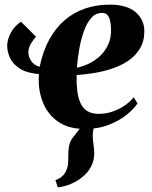

<svg xmlns="http://www.w3.org/2000/svg" viewBox="-20 -546 656 828"><path d="M229.5 262 219 231Q241 222.5 252.2 210.2Q263.5 198 268.5 182Q274 167.5 274 148Q274 128.5 275 108.5Q276 70 294.2 47.2Q312.5 24.5 327 5L408 -38.5Q394 -20.5 386.8 -0.5Q379.5 19.5 380 40Q380 55 383.2 76.2Q386.5 97.5 386.5 117.5Q386 147.5 372.2 173.5Q358.5 199.5 334 218.5Q312.5 236 285.5 247.2Q258.5 258.5 229.5 262ZM135.5 -387.5Q124.5 -376.5 113.5 -358.2Q102.5 -340 102.5 -319.5Q102.5 -301 114.5 -283Q126.5 -265 151 -258Q165 -325.5 192.5 -375.5Q220 -425.5 259 -459Q298 -492.5 347 -509.2Q396 -526 453 -526Q527 -526 564.5 -493.8Q602 -461.5 602.5 -412.5Q602.5 -368.5 583.5 -336.8Q564.5 -305 532.8 -283.8Q501 -262.5 462.2 -249.8Q423.5 -237 384 -230.8Q344.5 -224.5 310.5 -222.5Q309.5 -186 313 -155.5Q316.5 -125 326.8 -102.2Q337 -79.5 356 -67.2Q375 -55 405.5 -55Q437 -55 465.8 -65Q494.5 -75 518 -91.2Q541.5 -107.5 556.5 -126.5L573 -100Q558 -77 526.8 -51.5Q495.5 -26 449.8 -8Q404 10 345 10Q276.5 10 232.5 -20Q188.5 -50 167.8 -98Q147 -146 147 -200Q147 -205 147.2 -212.8Q147.5 -220.5 148 -226.5Q95.5 -231 65.8 -250Q36 -269 23.5 -295.5Q11 -322 11 -349Q11 -374 25.8 -403Q40.5 -432 70.5 -452.5ZM421 -490.5Q393 -490.5 373.8 -468.8Q354.5 -447 341.8 -411.5Q329 -376 321.8 -334.5Q314.5 -293 311.5 -254Q336.5 -259 362.5 -271.2Q388.5 -283.5 410.2 -303.5Q432 -323.5 445.5 -351.5Q459 -379.5 459 -416.5Q458.5 -453 449.5 -471.8Q440.5 -490.5 421 -490.5Z"/></svg>

Font: Merriweather 120pt ExtraBold
Style: Italic
Weight: 800
Italic angle: -7.8°
Version: Version 2.101